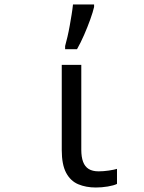

<svg xmlns="http://www.w3.org/2000/svg" viewBox="-20 -825 640 855"><path d="M407 10Q363 10 328.5 -4.5Q294 -19 274.5 -55.5Q255 -92 255 -157V-536H342V-158Q342 -126 350 -104.5Q358 -83 375 -72.5Q392 -62 419 -62Q441 -62 464.5 -65.5Q488 -69 501 -73V-6Q487 1 460 5.5Q433 10 407 10ZM270 -620Q275 -638 280.5 -661.5Q286 -685 290.5 -710.5Q295 -736 299 -760.5Q303 -785 305 -805H399V-794Q394 -772 382 -738.5Q370 -705 354.5 -669.5Q339 -634 323 -606H270Z"/></svg>

Font: Noto Sans Mono
Style: Regular
Weight: 400
Designer: Monotype Design Team
Foundry: Monotype Imaging Inc.
Version: Version 2.014